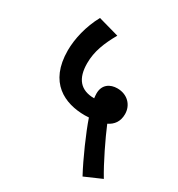

<svg xmlns="http://www.w3.org/2000/svg" viewBox="-167 -742 854 919"><g transform="rotate(30 259.5 -282.5)"><path d="M425 67 519 26C479 -40 428 -146 401 -211C432 -226 452 -252 452 -293C452 -343 415 -382 359 -382C320 -382 284 -361 284 -311C284 -303 285 -294 286 -285C210 -285 173 -329 173 -414C173 -480 196 -536 232 -600L118 -632C80 -563 62 -484 62 -421C62 -243 176 -192 288 -192C296 -192 303 -193 310 -193C334 -123 384 -9 425 67Z"/></g></svg>

Font: Noto Sans SemiCondensed SemiBold
Style: Italic
Weight: 600
Width: 4
Italic angle: -12°
Designer: Monotype Design Team
Foundry: Monotype Imaging Inc.
Version: Version 2.013